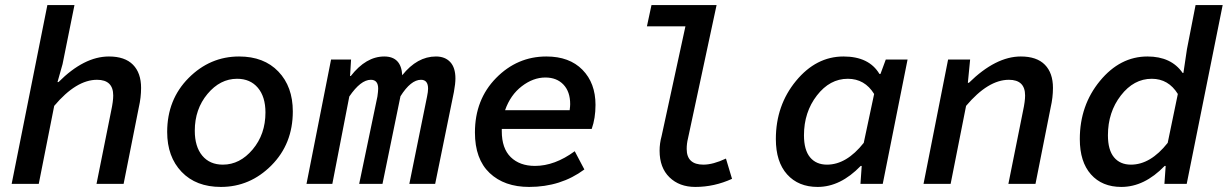

<svg xmlns="http://www.w3.org/2000/svg" viewBox="-20 -726 4847 758"><path d="M26 0 167 -706H274L227 -473L207 -402H211Q312 -503 410 -503Q473 -503 505 -470.5Q537 -438 537 -379Q537 -341 528 -302L468 0H361L419 -289Q427 -326 427 -349Q427 -411 363 -411Q281 -411 194 -308L133 0Z M852 12Q754 12 697 -47.5Q640 -107 640 -205Q640 -333 724.5 -418Q809 -503 924 -503Q1022 -503 1079 -443.5Q1136 -384 1136 -286Q1136 -158 1051.5 -73Q967 12 852 12ZM860 -76Q927 -76 977.5 -136Q1028 -196 1028 -282Q1028 -344 998 -379.5Q968 -415 916 -415Q849 -415 799 -355Q749 -295 749 -210Q749 -147 778.5 -111.5Q808 -76 860 -76Z M1190 0 1287 -491H1366L1362 -426H1365Q1425 -503 1497 -503Q1564 -503 1568 -429Q1627 -503 1701 -503Q1737 -503 1757.5 -481Q1778 -459 1778 -416Q1778 -396 1772 -363L1698 0H1596L1666 -345Q1670 -364 1670 -376Q1670 -411 1642 -411Q1602 -411 1561 -346L1490 0H1398L1470 -345Q1473 -366 1473 -376Q1473 -411 1444 -411Q1404 -411 1359 -345L1292 0Z M2069 12Q1971 12 1913 -43Q1855 -98 1855 -203Q1855 -333 1938.5 -418Q2022 -503 2137 -503Q2228 -503 2279.5 -450.5Q2331 -398 2331 -312Q2331 -259 2316 -217H1961V-208Q1961 -140 1996.5 -105.5Q2032 -71 2092 -71Q2170 -71 2249 -129L2287 -57Q2194 12 2069 12ZM2133 -420Q2085 -420 2040 -385.5Q1995 -351 1974 -291H2229Q2231 -307 2231 -315Q2231 -364 2204.5 -392Q2178 -420 2133 -420Z M2725 12Q2662 12 2623 -26Q2584 -64 2584 -131Q2584 -160 2592 -189L2686 -622H2534L2552 -706H2809L2696 -179Q2691 -159 2691 -138Q2691 -76 2757 -76Q2795 -76 2846 -100L2870 -20Q2800 12 2725 12Z M3208 12Q3132 12 3087.5 -37.5Q3043 -87 3043 -177Q3043 -310 3122.5 -406.5Q3202 -503 3310 -503Q3411 -503 3452 -434H3456L3477 -491H3563L3465 0H3377L3382 -71H3378Q3298 12 3208 12ZM3245 -76Q3322 -76 3390 -162L3431 -355Q3394 -415 3327 -415Q3256 -415 3205 -349Q3154 -283 3154 -192Q3154 -134 3178 -105Q3202 -76 3245 -76Z M3626 0 3723 -491H3810L3801 -399H3805Q3911 -503 4010 -503Q4073 -503 4105 -470.5Q4137 -438 4137 -379Q4137 -341 4128 -302L4068 0H3961L4019 -289Q4027 -326 4027 -349Q4027 -411 3963 -411Q3881 -411 3794 -308L3733 0Z M4407 12Q4331 12 4287 -37.5Q4243 -87 4243 -177Q4243 -310 4322.5 -406.5Q4402 -503 4510 -503Q4604 -503 4649 -438H4652L4666 -532L4700 -706H4807L4665 0H4577L4582 -71H4578Q4498 12 4407 12ZM4445 -76Q4522 -76 4590 -162L4630 -355Q4593 -415 4527 -415Q4456 -415 4405 -349Q4354 -283 4354 -192Q4354 -134 4378 -105Q4402 -76 4445 -76Z"/></svg>

Font: TypoPRO Source Code Pro
Style: Italic
Weight: 600
Italic angle: -11°
Monospace: yes
Designer: Paul D. Hunt, Teo Tuominen
Foundry: Adobe Systems Incorporated
Version: Version 1.030;PS 1.0;hotconv 1.0.84;makeotf.lib2.5.63406